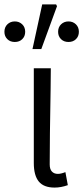

<svg xmlns="http://www.w3.org/2000/svg" viewBox="-48 -840 377 869"><path d="M105 -102V-531H182L181 -432Q177 -212 177 -96Q177 -74 187 -63.5Q197 -53 214 -53Q228 -53 248 -61L259 -2Q228 9 199 9Q150 9 127.5 -18.5Q105 -46 105 -102ZM143 -820H206L210 -812L139 -618H99ZM-28 -696Q-28 -717 -14.5 -730Q-1 -743 19 -743Q39 -743 52.5 -730Q66 -717 66 -696Q66 -676 53 -663Q40 -650 19 -650Q-2 -650 -15 -663Q-28 -676 -28 -696ZM215 -696Q215 -717 228.5 -730Q242 -743 262 -743Q282 -743 295.5 -730Q309 -717 309 -696Q309 -676 296 -663Q283 -650 262 -650Q241 -650 228 -663Q215 -676 215 -696Z"/></svg>

Font: Nebula Sans Book
Style: Regular
Weight: 400
Designer: Paul D. Hunt for Adobe (as Source Sans)
Foundry: Nebula Entertainment & Broadcasting LLC
Version: Version 1.010